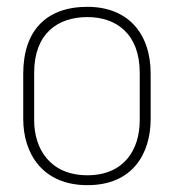

<svg xmlns="http://www.w3.org/2000/svg" viewBox="-20 -532 498 562"><path d="M421 -316C421 -437 352 -512 236 -512C115 -512 48 -442 48 -316V-184C48 -82 105 10 236 10C368 10 421 -82 421 -184ZM389 -180C389 -94 343 -19 236 -19C126 -19 80 -97 80 -180V-319C80 -434 149 -482 236 -482C319 -482 389 -434 389 -319Z"/></svg>

Font: Advent Pro
Style: ExtraLight
Weight: 250
Designer: Andreas Kalpakidis
Foundry: Andreas Kalpakidis
Version: Version 2.002 2007